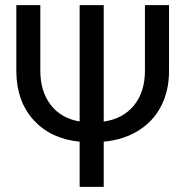

<svg xmlns="http://www.w3.org/2000/svg" viewBox="-20 -731 732 751"><path d="M385.7 -255.4Q461.9 -266.6 504.4 -319.1Q546.9 -371.6 546.9 -454.6V-710.9H641.1V-453.1Q641.1 -375.5 610.1 -315.7Q579.1 -255.9 521.2 -220Q463.4 -184.1 385.7 -176.8V0H291.5V-176.8Q178.7 -188 112.1 -260.7Q45.4 -333.5 43.9 -449.2V-710.9H137.7V-452.6Q138.2 -373 178.5 -320.6Q218.8 -268.1 291.5 -255.9V-710.9H385.7Z"/></svg>

Font: Roboto
Style: Regular
Weight: 400
Designer: Google
Version: Version 2.001047; 2015